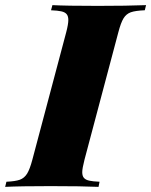

<svg xmlns="http://www.w3.org/2000/svg" viewBox="-67 -728 589 748"><path d="M253.4 -57.1Q253.4 -42.5 260 -34.9Q266.6 -27.3 280.8 -24.2Q294.9 -21 320.8 -20L316.9 0Q252.4 -2.9 129.9 -2.9Q11.7 -2.9 -46.9 0L-42 -20Q-7.3 -21.5 10.3 -27.8Q27.8 -34.2 38.6 -51.5Q49.3 -68.8 59.1 -106L190.9 -602.1Q199.2 -633.8 199.2 -649.9Q199.2 -665 192.6 -672.9Q186 -680.7 171.9 -683.8Q157.7 -687 131.8 -688L137.2 -708Q192.4 -705.1 314 -705.1Q427.2 -705.1 502 -708L497.1 -688Q460.4 -686.5 442.6 -680.2Q424.8 -673.8 414.3 -656.7Q403.8 -639.6 394 -602.1L262.2 -106Q253.4 -71.8 253.4 -57.1Z"/></svg>

Font: TypoPRO Playfair Display
Style: Italic
Weight: 900
Italic angle: -14°
Designer: Claus Eggers Sørensen
Foundry: Claus Eggers Sørensen
Version: Version 1.004;PS 001.004;hotconv 1.0.70;makeotf.lib2.5.58329